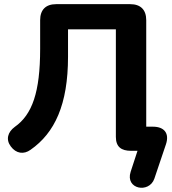

<svg xmlns="http://www.w3.org/2000/svg" viewBox="-20 -725 825 923"><path d="M722 134 778 -32C795 -84 770 -116 715 -116H683V-628C683 -678 656 -705 606 -705H250C200 -705 173 -678 173 -628V-490C173 -282 135 -174 51 -115C17 -90 7 -54 32 -21C57 13 94 19 127 -5C243 -86 307 -222 307 -452V-584H537V-67C537 -19 563 0 610 0H641L608 101C581 185 697 206 722 134Z"/></svg>

Font: SN Pro
Style: Bold
Weight: 700
Designer: Tobias Whetton
Foundry: Supernotes
Version: Version 1.003;Glyphs 3.3 (3324)